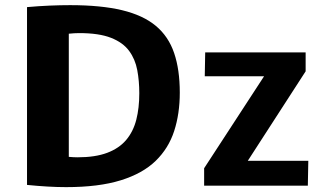

<svg xmlns="http://www.w3.org/2000/svg" viewBox="-20 -736 1267 761"><path d="M242.1 5.7Q206.7 5.7 168.1 3.4Q129.4 1.2 87.1 -3.1V-707.8Q134.1 -712 176.9 -713.8Q219.6 -715.6 257.9 -715.6Q380.2 -715.6 463.7 -695.6Q547.3 -675.5 597.6 -633.5Q647.9 -591.5 670.2 -525.7Q692.6 -460 692.6 -368.8Q692.6 -285.5 670.4 -216.9Q648.2 -148.2 596.9 -98.3Q545.6 -48.4 458.6 -21.4Q371.7 5.7 242.1 5.7ZM286.9 -112.5Q357.6 -112.5 404.9 -130.3Q452.1 -148.1 480.2 -181.4Q508.2 -214.6 520.2 -261.4Q532.1 -308.2 532.1 -366.3Q532.1 -415.3 524 -458.4Q515.9 -501.5 491.7 -534.4Q467.4 -567.4 420 -586.1Q372.6 -604.8 293.8 -604.8Q284.5 -604.8 274.4 -604.2Q264.3 -603.6 252.7 -602.4V-114.3Q261.9 -113.5 270.5 -113Q279.1 -112.5 286.9 -112.5ZM789.1 0V-69.2L1026.7 -433.8H791.6L793.3 -528.3H1191.4V-453.3L962.1 -98.6H1202L1200.1 0Z"/></svg>

Font: Comme
Style: Regular
Weight: 400
Designer: Vernon Adams
Foundry: Vernon Adams
Version: Version 1.000;gftools[0.9.27]